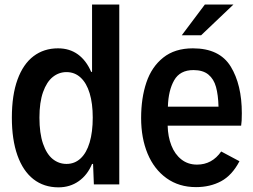

<svg xmlns="http://www.w3.org/2000/svg" viewBox="-20 -804 1103 837"><path d="M500 -784.2V0H389.2L385.7 -89.4H381.3Q361.3 -41 323.2 -14.2Q285.2 12.7 234.9 12.7Q171.4 12.7 125.7 -22.9Q80.1 -58.6 55.9 -127Q31.7 -195.3 31.7 -291Q31.7 -389.6 56.4 -457.3Q81.1 -524.9 126.2 -559.1Q171.4 -593.3 232.9 -593.3Q283.2 -593.3 319.6 -566.9Q356 -540.5 377.4 -490.7H381.3V-784.2ZM384.3 -291.5Q384.3 -353 370.8 -397.5Q357.4 -441.9 331.5 -465.8Q305.7 -489.7 270 -489.7Q236.8 -489.7 210.2 -468.5Q183.6 -447.3 167.7 -402.6Q151.9 -357.9 151.9 -291.5Q151.9 -223.1 167.5 -177.7Q183.1 -132.3 209.7 -110.8Q236.3 -89.4 270 -89.4Q305.7 -89.4 331.5 -113.5Q357.4 -137.7 370.8 -183.1Q384.3 -228.5 384.3 -291.5Z M1031.2 -256.3H710.9Q711.9 -208.5 727.1 -169.9Q742.2 -131.3 770.8 -108.9Q799.3 -86.4 838.9 -86.4Q904.3 -86.4 944.3 -143.6L1023.9 -101.1Q991.7 -39.6 943.8 -13.9Q896 11.7 834.5 11.7Q760.3 11.7 706.1 -27.1Q651.9 -65.9 623.5 -134Q595.2 -202.1 595.2 -289.6Q595.2 -376.5 618.2 -444.6Q641.1 -512.7 691.7 -553Q742.2 -593.3 820.8 -593.3Q937 -593.3 985.6 -514.2Q1034.2 -435.1 1034.2 -310.1Q1034.2 -272.5 1031.2 -256.3ZM711.9 -338.9H932.6Q931.2 -390.6 921.6 -425Q912.1 -459.5 888.4 -479Q864.7 -498.5 823.2 -498.5Q764.6 -498.5 739.3 -454.1Q713.9 -409.7 711.9 -338.9ZM873 -784.2H997.6L856.9 -650.4H772.5Z"/></svg>

Font: Decalotype Medium
Style: Regular
Weight: 500
Designer: Alfredo Marco Pradil
Foundry: Alfredo Marco Pradil
Version: Version 1.0